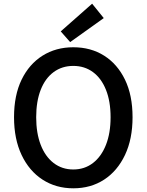

<svg xmlns="http://www.w3.org/2000/svg" viewBox="-20 -1006 794 1040"><path d="M377 14Q283 14 210.5 -33Q138 -80 97 -166.5Q56 -253 56 -371Q56 -490 97 -574.5Q138 -659 210.5 -704.5Q283 -750 377 -750Q472 -750 544 -704.5Q616 -659 657 -574.5Q698 -490 698 -371Q698 -253 657 -166.5Q616 -80 544 -33Q472 14 377 14ZM377 -88Q438 -88 483.5 -123Q529 -158 554 -221.5Q579 -285 579 -371Q579 -457 554 -519.5Q529 -582 483.5 -615.5Q438 -649 377 -649Q316 -649 270.5 -615.5Q225 -582 200.5 -519.5Q176 -457 176 -371Q176 -285 200.5 -221.5Q225 -158 270.5 -123Q316 -88 377 -88ZM360 -778 309 -836 479 -986 542 -908Z"/></svg>

Font: Noto Sans HK Thin Medium
Style: Regular
Weight: 500
Version: Version 2.004-H2;hotconv 1.0.118;makeotfexe 2.5.65603